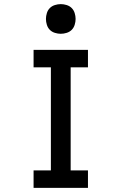

<svg xmlns="http://www.w3.org/2000/svg" viewBox="-20 -912 590 932"><path d="M143 0V-85H227V-585H143V-670H407V-585H323V-85H407V0ZM275 -748Q261 -748 246.5 -752.5Q232 -757 222 -767Q212 -777 207.5 -791.5Q203 -806 203 -820Q203 -834 207.5 -848.5Q212 -863 222 -873Q232 -883 246.5 -887.5Q261 -892 275 -892Q289 -892 303.5 -887.5Q318 -883 328 -873Q338 -863 342.5 -848.5Q347 -834 347 -820Q347 -806 342.5 -791.5Q338 -777 328 -767Q318 -757 303.5 -752.5Q289 -748 275 -748Z"/></svg>

Font: Lode Dark
Style: Bold
Weight: 700
Monospace: yes
Designer: Belleve Invis
Foundry: Belleve Invis
Version: Version 29.2.0; ttfautohint (v1.8.3)